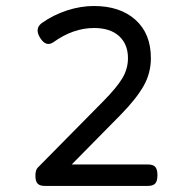

<svg xmlns="http://www.w3.org/2000/svg" viewBox="-20 -610 640 630"><path d="M117.7 -534.7Q92.8 -516.6 111.3 -486.3Q131.3 -454.1 156.2 -472.2Q220.7 -518.1 288.6 -518.1Q341.8 -518.1 370.8 -491.5Q399.9 -464.8 399.9 -419.4Q399.9 -384.3 381.6 -353.5Q363.3 -322.8 318.4 -277.3L103.5 -59.6Q96.2 -51.8 96.2 -33.2Q96.2 -15.1 103.3 -7.6Q110.4 0 127 0H211.4V-66.4L375.5 -232.9Q426.8 -285.2 450.9 -327.4Q475.1 -369.6 475.1 -419.4Q475.1 -499.5 424.6 -544.9Q374 -590.3 288.1 -590.3Q244.6 -590.3 199.7 -575.7Q154.8 -561 117.7 -534.7ZM170.4 -70.3V0H465.8Q482.4 0 489.5 -8.1Q496.6 -16.1 496.6 -35.2Q496.6 -54.2 489.5 -62.3Q482.4 -70.3 465.8 -70.3Z"/></svg>

Font: Courier Prime Code
Style: Regular
Weight: 400
Designer: Alan Dague-Greene
Foundry: Quote-Unquote Apps
Version: Version 3.18